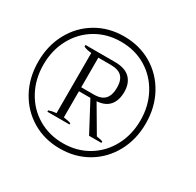

<svg xmlns="http://www.w3.org/2000/svg" viewBox="-157 -901 1112 1089"><g transform="rotate(30 398.5 -357.0)"><path d="M712 -357Q712 -252 666.5 -168.5Q621 -85 541 -37.5Q461 10 360 10Q259 10 179 -37.5Q99 -85 53.5 -168.5Q8 -252 8 -357Q8 -462 53.5 -545.5Q99 -629 179 -676.5Q259 -724 360 -724Q461 -724 541 -676.5Q621 -629 666.5 -545.5Q712 -462 712 -357ZM677 -357Q677 -451 636 -527Q595 -603 523 -646Q451 -689 360 -689Q269 -689 196.5 -646Q124 -603 83 -527Q42 -451 42 -357Q42 -263 83 -187Q124 -111 196.5 -68Q269 -25 360 -25Q451 -25 523 -68Q595 -111 636 -187Q677 -263 677 -357ZM508 -155Q541 -150 549 -145V-136H468L367 -326H292V-155Q321 -151 340 -145V-136H195V-145Q218 -153 244 -155V-549Q215 -551 193 -561V-572H385Q452 -572 484.5 -540Q517 -508 517 -451Q517 -396 490 -363.5Q463 -331 407 -327ZM292 -352H374Q424 -352 446.5 -377Q469 -402 469 -451Q469 -499 446.5 -522.5Q424 -546 374 -546H292Z"/></g></svg>

Font: Trirong Light
Style: Italic
Weight: 300
Italic angle: -12°
Designer: Katatrad Team
Foundry: CadsonDemak
Version: Version 1.001